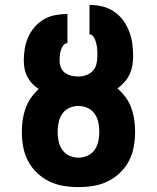

<svg xmlns="http://www.w3.org/2000/svg" viewBox="-20 -755 640 783"><path d="M300 8Q269 8 238.5 3Q208 -2 180.5 -15.5Q153 -29 130.5 -50.5Q108 -72 94 -99Q80 -126 74.5 -156.5Q69 -187 69 -217Q69 -242 72.5 -266Q76 -290 84 -312.5Q92 -335 106 -355.5Q120 -376 138 -392Q124 -401 112 -413.5Q100 -426 92 -441Q84 -456 80.5 -473Q77 -490 77 -507Q77 -532 81 -556.5Q85 -581 95 -603.5Q105 -626 121.5 -645Q138 -664 159.5 -676.5Q181 -689 206 -693.5Q231 -698 255 -698V-579Q245 -579 238 -569.5Q231 -560 228 -549.5Q225 -539 224 -528.5Q223 -518 223 -507Q223 -493 228.5 -479.5Q234 -466 245 -458Q256 -450 270 -446.5Q284 -443 298 -443Q298 -443 298.5 -443Q299 -443 300 -443Q316 -443 331.5 -448.5Q347 -454 358 -465.5Q369 -477 373 -493Q377 -509 377 -525Q377 -534 377 -542.5Q377 -551 376 -559.5Q375 -568 373 -576.5Q371 -585 368 -593Q365 -601 359 -608Q353 -615 345 -615V-735Q371 -735 396.5 -729Q422 -723 444 -708.5Q466 -694 481.5 -673Q497 -652 506.5 -627.5Q516 -603 519.5 -577Q523 -551 523 -525Q523 -506 519.5 -487Q516 -468 508 -451Q500 -434 487 -419.5Q474 -405 459 -394Q478 -378 492.5 -358Q507 -338 515.5 -314.5Q524 -291 527.5 -266.5Q531 -242 531 -217Q531 -187 525.5 -156.5Q520 -126 506 -99Q492 -72 469.5 -50.5Q447 -29 419.5 -15.5Q392 -2 361.5 3Q331 8 300 8ZM300 -112Q319 -112 337 -120Q355 -128 366 -144Q377 -160 381 -179Q385 -198 385 -217Q385 -237 381 -256Q377 -275 366 -291Q355 -307 337 -315Q319 -323 300 -323Q281 -323 263 -315Q245 -307 234 -291Q223 -275 219 -256Q215 -237 215 -217Q215 -198 219 -179Q223 -160 234 -144Q245 -128 263 -120Q281 -112 300 -112Z"/></svg>

Font: Iosevka SS04 Heavy Extended
Style: Regular
Weight: 900
Width: 7
Monospace: yes
Designer: Belleve Invis
Foundry: Belleve Invis
Version: Version 19.0.0; ttfautohint (v1.8.4)